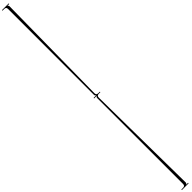

<svg xmlns="http://www.w3.org/2000/svg" viewBox="770 -2518 4578 4578"><g transform="rotate(45 3059.0 -229.0)"><path d="M3003 -214C3031 -214 3044 -231 3049 -245H3051V-156H3068V-245H3070C3075 -231 3087 -214 3115 -214H6007C6075 -214 6075 -167 6075 -139V-91H6093V-318H6075V-253H6073C6068 -267 6056 -284 6028 -284L3136 -249C3068 -249 3068 -296 3068 -324V-367H3051V-324C3051 -296 3051 -249 2983 -249L91 -284C63 -284 50 -267 45 -253H44V-318H26V-91H44V-139C44 -167 44 -214 112 -214Z"/></g></svg>

Font: FoglihtenDeH04
Style: Regular
Weight: 500
Version: Version 0.68